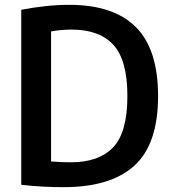

<svg xmlns="http://www.w3.org/2000/svg" viewBox="-20 -768 716 795"><path d="M243.5 7Q202.5 7 158.5 4.8Q114.5 2.5 68 -3V-727.5Q113.5 -736.5 165 -742.2Q216.5 -748 267 -748Q450 -748 542.2 -656.2Q634.5 -564.5 634.5 -370Q634.5 -171.5 536.5 -82.2Q438.5 7 243.5 7ZM273.5 -96Q389.5 -96 448.5 -158Q507.5 -220 507.5 -370.5Q507.5 -519 449.5 -582.2Q391.5 -645.5 276.5 -645.5Q236 -645.5 191.5 -638V-99.5Q213 -97.5 233 -96.8Q253 -96 273.5 -96Z"/></svg>

Font: Encode Sans Semi Condensed SemiBold
Style: Regular
Weight: 600
Width: 4
Designer: Multiple Designers
Foundry: Impallari Type
Version: Version 3.000; ttfautohint (v1.8.3) -l 8 -r 50 -G 200 -x 14 